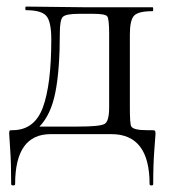

<svg xmlns="http://www.w3.org/2000/svg" viewBox="-20 -408 518 584"><path d="M443 -12Q450 -12 451.5 -10Q453 -8 453 0Q453 3 449.5 47Q446 91 446 152Q446 156 440.5 156Q435 156 435 152Q435 0 319 0H134Q26 0 26 152Q26 156 20 156Q14 156 14 152Q14 88 11 46.5Q8 5 8 0Q8 -9 9 -10.5Q10 -12 18 -12Q85 -12 110.5 -81.5Q136 -151 136 -288Q136 -342 121 -359.5Q106 -377 59 -377Q57 -377 57 -382.5Q57 -388 59 -388Q71 -388 145 -387Q219 -386 232 -386H444Q446 -386 446 -380Q446 -374 444 -374Q401 -374 388 -360.5Q375 -347 375 -303V-81Q375 -31 379 -24Q385 -12 427 -12Q433 -12 443 -12ZM312 -81V-305Q312 -351 306 -358.5Q300 -366 263 -366H221Q180 -366 171 -356.5Q162 -347 162 -308Q162 -196 148.5 -127.5Q135 -59 100 -23H217Q284 -23 298 -31Q312 -39 312 -81Z"/></svg>

Font: Cormorant Garamond Book
Style: Regular
Weight: 500
Designer: Christian Thalmann (Catharsis Fonts)
Version: Version 1.000;PS 002.000;hotconv 1.0.88;makeotf.lib2.5.64775